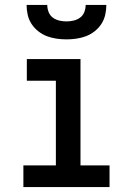

<svg xmlns="http://www.w3.org/2000/svg" viewBox="-20 -760 540 780"><path d="M75 0V-88H207V-432H89V-520H307V-88H425V0ZM250 -600Q230 -600 209.5 -603Q189 -606 170.5 -613Q152 -620 135.5 -633Q119 -646 108 -663Q97 -680 92.5 -700Q88 -720 88 -740H172Q172 -725 177.5 -711Q183 -697 194.5 -688.5Q206 -680 220.5 -676.5Q235 -673 250 -673Q265 -673 279.5 -676.5Q294 -680 305.5 -688.5Q317 -697 322.5 -711Q328 -725 328 -740H412Q412 -720 407.5 -700Q403 -680 392 -663Q381 -646 364.5 -633Q348 -620 329.5 -613Q311 -606 290.5 -603Q270 -600 250 -600Z"/></svg>

Font: Iosevka SS04 Semibold
Style: Regular
Weight: 600
Monospace: yes
Designer: Belleve Invis
Foundry: Belleve Invis
Version: Version 19.0.0; ttfautohint (v1.8.4)